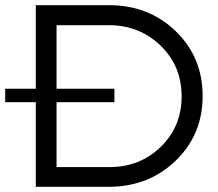

<svg xmlns="http://www.w3.org/2000/svg" viewBox="-20 -720 841 740"><path d="M0 -326V-378H118V-700H401Q554 -700 657.5 -599.5Q761 -499 761 -350Q761 -201 657 -100.5Q553 0 398 0H118V-326ZM198 -76H402Q519 -76 599.5 -154Q680 -232 680 -349Q680 -466 598.5 -544.5Q517 -623 399 -623H198V-378H421V-326H198Z"/></svg>

Font: Trueno
Style: Lt
Weight: 300
Designer: Julieta Ulanovsky
Foundry: Julieta Ulanovsky
Version: Version 3.001b